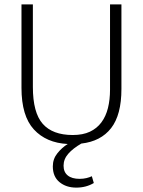

<svg xmlns="http://www.w3.org/2000/svg" viewBox="-20 -650 652 876"><path d="M78 -630H130V-253Q130 -136 175 -85Q220 -34 312 -34Q358 -34 390 -49Q422 -64 442.5 -91.5Q463 -119 472.5 -157Q482 -195 482 -241V-630H534V-244Q534 -126 487 -65.5Q440 -5 351 5Q313 27 291.5 51.5Q270 76 270 106Q270 135 289 150.5Q308 166 343 166Q360 166 374.5 162.5Q389 159 399 154L408 185Q373 206 328 206Q282 206 251.5 181Q221 156 221 109Q221 75 242 49Q263 23 289 7Q191 2 134.5 -59.5Q78 -121 78 -249Z"/></svg>

Font: Mukta Mahee ExtraLight
Style: Regular
Weight: 275
Designer: Shuchita Grover, Noopur Datye, Girish Dalvi, Yashodeep Gholap
Foundry: Ek Type
Version: Version 2.538;PS 1.000;hotconv 16.6.51;makeotf.lib2.5.65220;